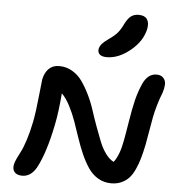

<svg xmlns="http://www.w3.org/2000/svg" viewBox="-57 -952 891 961"><g transform="rotate(5 388.0 -471.5)"><path d="M460 -672.9Q435.1 -672.9 424.1 -683.1Q413.1 -693.4 416 -710.9Q419.4 -725.6 429.7 -737.1Q439.9 -748.5 461.9 -764.2Q489.7 -783.2 504.6 -800.5Q519.5 -817.9 533.2 -847.2Q548.3 -876.5 564 -887.2Q579.6 -897.9 601.1 -897.9Q630.9 -897.9 643.1 -880.6Q655.3 -863.3 649.9 -833Q637.2 -770 578.1 -721.4Q519 -672.9 460 -672.9ZM89.8 -44.9Q64 -44.9 51.5 -58.8Q39.1 -72.8 43.9 -97.2Q46.4 -109.9 55.2 -128.4Q64 -147 74.2 -166.5Q84.5 -186 97.7 -226.8Q110.8 -267.6 121.1 -318.8Q130.9 -369.1 138.7 -447.3Q146.5 -525.4 147.9 -533.2Q154.8 -567.9 174.8 -587.9Q194.8 -607.9 227.1 -607.9Q262.7 -607.9 292.5 -590.6Q322.3 -573.2 342.5 -544.9Q362.8 -516.6 381.1 -479.2Q399.4 -441.9 412.1 -402.3Q424.8 -362.8 439.5 -322.5Q454.1 -282.2 467.5 -248.8Q481 -215.3 499.8 -189.7Q518.6 -164.1 540 -153.8Q567.9 -189.5 581.1 -261.2Q586.9 -290 597.9 -358.9Q608.9 -427.7 619.6 -471.2Q630.4 -514.6 647.9 -554.2Q671.9 -607.9 716.8 -607.9Q739.3 -607.9 751.2 -594.2Q763.2 -580.6 762.2 -561Q761.2 -541.5 753.9 -520Q740.7 -486.8 730.7 -451.7Q720.7 -416.5 716.3 -392.6Q711.9 -368.7 704.3 -324.5Q696.8 -280.3 691.9 -253.9Q683.6 -213.9 675.5 -185.3Q667.5 -156.7 654.8 -128.7Q642.1 -100.6 626.7 -83.7Q611.3 -66.9 588.6 -56.4Q565.9 -45.9 537.1 -45.9Q500 -45.9 470.5 -63.5Q440.9 -81.1 420.7 -111.3Q400.4 -141.6 384 -178.7Q367.7 -215.8 353.5 -258.3Q339.4 -300.8 325.7 -339.4Q312 -377.9 293 -414.6Q273.9 -451.2 252 -473.1Q244.1 -376.5 231 -313Q202.1 -168.9 160.2 -91.8Q132.8 -44.9 89.8 -44.9Z"/></g></svg>

Font: Shantell Sans Irregular
Style: Italic
Weight: 500
Italic angle: -11.31°
Designer: Stephen Nixon, Anya Danilova, Shantell Martin
Foundry: Arrow Type
Version: Version 1.006;[9816181b4]